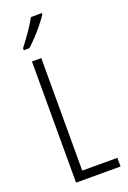

<svg xmlns="http://www.w3.org/2000/svg" viewBox="-177 -1005 710 1063"><g transform="rotate(-20 178.0 -473.5)"><path d="M76 0V-714H131V-51H338V0ZM219 -939Q204 -916 181 -887.5Q158 -859 133 -832.5Q108 -806 88 -788H55V-800Q86 -840 110 -875Q134 -910 155 -947H219Z"/></g></svg>

Font: Noto Sans Khmer ExtraCondensed Light
Style: Regular
Weight: 300
Width: 2
Designer: Danh Hong and the Monotype Design Team
Foundry: Monotype Imaging Inc.
Version: Version 2.004; ttfautohint (v1.8.4.7-5d5b)